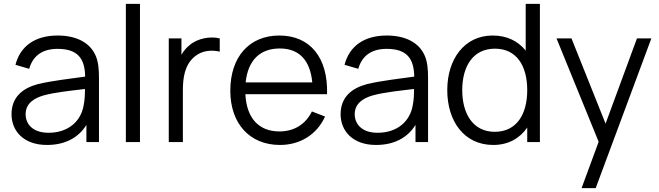

<svg xmlns="http://www.w3.org/2000/svg" viewBox="-20 -740 3430 1000"><path d="M224.5 15C316.5 15 388 -21 430 -89.5V0H495.5V-335.5C495.5 -375.5 492.5 -415.5 479.5 -447C451 -517 379 -555 280.5 -555C161.5 -555 85.5 -499 60.5 -402.5L132 -381.5C152.5 -453.5 205.5 -485.5 279.5 -485.5C382 -485.5 422 -438.5 423.5 -341C351.5 -331 250.5 -319.5 177.5 -302C97 -280.5 40 -233.5 40 -145C40 -59 102 15 224.5 15ZM233 -48.5C146 -48.5 113.5 -98 113.5 -145C113.5 -203.5 161 -229.5 207 -243C266.5 -259.5 351.5 -268 422.5 -276.5C422.5 -252 421.5 -217 415.5 -190.5C401.5 -109 336 -48.5 233 -48.5Z M709 0V-720H635.5V0Z M932.5 0V-269.5C932.5 -334 941.5 -404 995.5 -446.5C1034.5 -478.5 1084.5 -480.5 1124.5 -471V-540C1077 -552 1009.5 -541.5 967 -504.5C951.5 -492.5 936.5 -475 925 -454.5V-540H859V0Z M1438 15C1542.5 15 1630 -38.5 1673 -133L1604.5 -159.5C1571 -92 1512 -55.5 1435 -55.5C1327.5 -55.5 1264 -125.5 1258 -249.5H1683.5C1689 -440 1595 -555 1435 -555C1279 -555 1179.5 -444.5 1179.5 -267.5C1179.5 -96.5 1280.5 15 1438 15ZM1437 -487.5C1537.5 -487.5 1595 -427.5 1606.5 -311H1259.5C1271 -424.5 1333 -487.5 1437 -487.5Z M1938.5 15C2030.5 15 2102 -21 2144 -89.5V0H2209.5V-335.5C2209.5 -375.5 2206.5 -415.5 2193.5 -447C2165 -517 2093 -555 1994.5 -555C1875.5 -555 1799.5 -499 1774.5 -402.5L1846 -381.5C1866.5 -453.5 1919.5 -485.5 1993.5 -485.5C2096 -485.5 2136 -438.5 2137.5 -341C2065.5 -331 1964.5 -319.5 1891.5 -302C1811 -280.5 1754 -233.5 1754 -145C1754 -59 1816 15 1938.5 15ZM1947 -48.5C1860 -48.5 1827.5 -98 1827.5 -145C1827.5 -203.5 1875 -229.5 1921 -243C1980.5 -259.5 2065.5 -268 2136.5 -276.5C2136.5 -252 2135.5 -217 2129.5 -190.5C2115.5 -109 2050 -48.5 1947 -48.5Z M2549 15C2627.5 15 2687 -19.5 2726 -75.5V0H2792V-720H2718V-476.5C2678.5 -525.5 2621 -555 2546 -555C2398 -555 2309.5 -431.5 2309.5 -270.5C2309.5 -108.5 2397.5 15 2549 15ZM2556.5 -53.5C2444 -53.5 2387.5 -147.5 2387.5 -270.5C2387.5 -392.5 2442 -486.5 2558 -486.5C2670.5 -486.5 2726 -397.5 2726 -270.5C2726 -145.5 2671.5 -53.5 2556.5 -53.5Z M3082.5 240 3372.5 -540H3297.5L3134 -96L2956.5 -540H2878.5L3098 -1.5L3009 240Z"/></svg>

Font: Manrope
Style: Regular
Weight: 400
Designer: Mikhail Sharanda
Foundry: Mikhail Sharanda
Version: Version 4.505